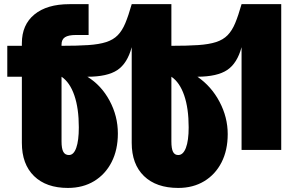

<svg xmlns="http://www.w3.org/2000/svg" viewBox="-20 -720 1414 922"><path d="M928 -351.5Q995 -305.5 1034.2 -231.2Q1073.5 -157 1073.5 -76Q1073.5 1.5 1043.8 59.8Q1014 118 960.5 150.2Q907 182.5 836 182.5Q730.5 182.5 671.5 125.5Q612.5 68.5 612.5 -34V-493.5Q591.5 -415.5 543.5 -383.5Q495.5 -351.5 399.5 -351.5Q466.5 -310.5 506.2 -236.5Q546 -162.5 546 -79Q546 -0.5 516 58.2Q486 117 432 149.8Q378 182.5 306 182.5Q202 182.5 143.5 125.5Q85 68.5 85 -34V-351.5H15V-500H85V-512.5Q85 -601 145.2 -650.5Q205.5 -700 313.5 -700H405.5V-552H345Q308.5 -552 292 -541.2Q275.5 -530.5 275.5 -506V-500Q352 -500 404 -503.5Q456 -507 490 -518Q524 -529 545.5 -551Q567 -573 582 -609.2Q597 -645.5 612.5 -700H803V-500Q879.5 -500 931.5 -503.5Q983.5 -507 1017.5 -518Q1051.5 -529 1073 -551Q1094.5 -573 1109.5 -609.2Q1124.5 -645.5 1140 -700H1330.5V0H1140V-493.5Q1119 -416 1071.2 -384Q1023.5 -352 928 -351.5ZM803 -351.5V-41Q803 -6.5 810.8 9Q818.5 24.5 836 24.5Q859.5 24.5 872.8 -10.2Q886 -45 886 -108.5Q886 -199.5 864.5 -262Q843 -324.5 803 -351.5ZM275.5 -351.5V-41Q275.5 -6.5 284 9Q292.5 24.5 311 24.5Q334 24.5 346.2 -10.2Q358.5 -45 358.5 -108.5Q358.5 -199.5 337 -262Q315.5 -324.5 275.5 -351.5Z"/></svg>

Font: Overused Grotesk Black
Style: Regular
Weight: 900
Version: Version 0.004